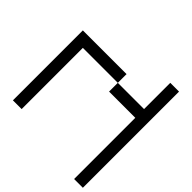

<svg xmlns="http://www.w3.org/2000/svg" viewBox="-147 -1105 1294 1294"><g transform="rotate(-45 500.0 -458.0)"><path d="M0 -83.3V-166.7H583.3V-416.7H666.7V-166.7H916.7V-83.3ZM666.7 -416.7V-750H83.3V-833.3H750V-416.7Z"/></g></svg>

Font: GalmuriMono11 Regular
Style: Regular
Weight: 400
Designer: Lee Minseo (quiple)
Version: Version 2.399;hotconv 1.1.1;makeotfexe 2.6.0 DEVELOPMENT